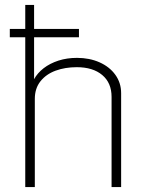

<svg xmlns="http://www.w3.org/2000/svg" viewBox="-20 -763 599 783"><path d="M302 -611H20V-645H302ZM83 -743H119V-440Q132.5 -465 158 -484.8Q183.5 -504.5 218.2 -515.8Q253 -527 294 -527Q345 -527 386 -508.8Q427 -490.5 450.5 -457.8Q474 -425 474 -383V0H435V-368Q435 -425 397 -457Q359 -489 293 -489Q245.5 -489 206.8 -474.8Q168 -460.5 145 -431.5Q122 -402.5 122 -360V0H83Z"/></svg>

Font: Public Sans VF
Style: Regular
Weight: 400
Designer: Pablo Impallari, Rodrigo Fuenzalida (Modified by Dan O. Williams and USWDS)
Version: Version 1.003